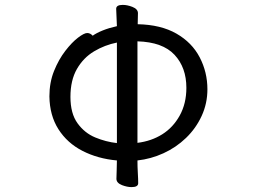

<svg xmlns="http://www.w3.org/2000/svg" viewBox="-20 -745 1040 785"><path d="M521 -717Q544 -708 544 -691L543 -646Q638 -644 701.5 -607.5Q765 -571 796.5 -510.5Q828 -450 828 -380Q828 -322 804.5 -271Q781 -220 740.5 -181Q700 -142 648.5 -118.5Q597 -95 542 -89Q542 -63 543.5 -38Q545 -13 545 4Q545 20 518 20Q500 20 479 12Q456 3 456 -14Q456 -25 457 -46.5Q458 -68 458 -89Q380 -96 317.5 -128Q255 -160 219 -216.5Q183 -273 182 -351Q182 -408 201 -455Q220 -502 247 -537Q274 -572 299 -591Q324 -610 336.5 -610Q349 -610 359 -599Q374 -610 400 -620.5Q426 -631 458 -638Q455 -697 455 -709Q455 -725 482 -725Q500 -725 521 -717ZM742 -386Q742 -469 693.5 -521Q645 -573 542 -576V-161Q599 -168 643.5 -196Q688 -224 715 -273Q742 -322 742 -386ZM458 -160V-571Q408 -561 364.5 -535Q321 -509 294.5 -463Q268 -417 268 -349Q268 -281 297 -241Q326 -201 369.5 -183Q413 -165 458 -160Z"/></svg>

Font: Moon Stars Kai
Style: Bold
Weight: 700
Designer: GuiWonder
Version: Version 1.101